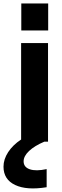

<svg xmlns="http://www.w3.org/2000/svg" viewBox="-59 -805 352 1091"><path d="M61 -560.1H213.9V0H192.9Q137.7 23.4 106.4 52.7Q75.2 82 75.2 111.8Q75.2 145 110.6 157Q146 168.9 206.1 155.8V258.8Q92.8 277.3 26.9 246.1Q-39.1 214.8 -39.1 142.1Q-39.1 100.1 -12.5 59.3Q14.2 18.6 61 -12.2ZM62 -785.2H214.8V-631.8H62Z"/></svg>

Font: Mattone
Style: Regular
Weight: 400
Width: 6
Designer: Nunzio Mazzaferro
Foundry: Collletttivo
Version: Version 2.000;Glyphs 3.2 (3217)